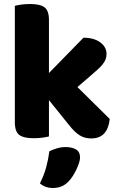

<svg xmlns="http://www.w3.org/2000/svg" viewBox="-20 -681 595 957"><path d="M224 -1Q213 2 192.5 5Q172 8 148 8Q98 8 76 -8.5Q54 -25 54 -72V-652Q65 -655 85.5 -658Q106 -661 130 -661Q180 -661 202 -644.5Q224 -628 224 -581V-317L396 -493Q448 -493 479.5 -470Q511 -447 511 -412Q511 -397 506 -384.5Q501 -372 490.5 -359Q480 -346 463.5 -331.5Q447 -317 425 -298L366 -247L527 -88Q522 -41 499.5 -16Q477 9 434 9Q402 9 377 -6.5Q352 -22 323 -59L224 -182ZM322 223Q305 241 285.5 248.5Q266 256 243 256Q205 256 179 233Q200 191 210.5 151.5Q221 112 226 73Q242 65 263.5 58.5Q285 52 307 52Q339 52 359 64Q379 76 379 104Q379 116 373.5 132.5Q368 149 360 165.5Q352 182 342 197.5Q332 213 322 223Z"/></svg>

Font: Baloo Bhaina 2 ExtraBold
Style: Regular
Weight: 800
Designer: Yesha Goshar, Manish Minz, Shuchita Grover and Ek Type
Foundry: Ek Type
Version: Version 1.640;hotconv 1.0.111;makeotfexe 2.5.65597; ttfautoh